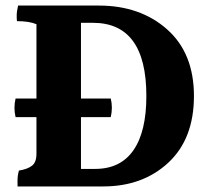

<svg xmlns="http://www.w3.org/2000/svg" viewBox="-20 -760 752 690"><path d="M271 -153H322Q413 -153 459.5 -220Q506 -287 506 -415Q506 -678 314 -678H271V-406H378Q382 -390 382 -373Q382 -356 378 -339H271ZM335 -740Q484 -740 580.5 -654.5Q677 -569 677 -415Q677 -261 585 -175.5Q493 -90 351 -90H43Q43 -98 43 -113.5Q43 -129 48 -147Q79 -152 95 -164.5Q111 -177 111 -207V-339H36Q32 -356 32 -372.5Q32 -389 36 -406H111V-673Q85 -684 41 -684Q40 -690 40 -704Q40 -718 45 -740Z"/></svg>

Font: Halant
Style: Bold
Weight: 700
Designer: Hitesh Malaviya (Devanagari), Satya Rajpurohit (Latin)
Foundry: Indian Type Foundry
Version: Version 1.101;PS 1.0;hotconv 1.0.78;makeotf.lib2.5.61930; tt